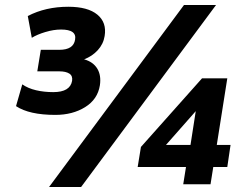

<svg xmlns="http://www.w3.org/2000/svg" viewBox="-20 -736 965 767"><path d="M44 0ZM44 -277ZM201 -277Q97 -277 44 -312L69 -399Q92 -383 124 -375.5Q156 -368 193 -368Q260 -368 268 -413Q271 -433 257 -442Q243 -451 217 -451H129L143 -537H217Q274 -537 280 -578Q287 -618 224 -618Q194 -618 161 -608Q128 -598 107 -585L91 -672Q162 -709 253 -709Q331 -709 369 -677.5Q407 -646 398 -592Q393 -560 370.5 -535.5Q348 -511 316 -499Q352 -489 368.5 -462Q385 -435 379 -395Q370 -339 320 -308Q270 -277 201 -277ZM304 11H176L715 -716H843ZM712 0 723 -69H530L543 -149L787 -423H888L846 -157H901L888 -69H832L821 0ZM741 -157 762 -292 643 -157Z"/></svg>

Font: Winston
Style: Bold Italic
Weight: 700
Italic angle: -9°
Designer: Original fonts by Vernon Adams / Changes by Cristiano Sobral
Foundry: Original fonts by Vernon Adams / Changes by Cristiano Sobral
Version: Version 2.503;July 17, 2020;FontCreator 13.0.0.2655 64-bit